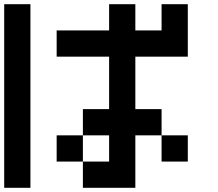

<svg xmlns="http://www.w3.org/2000/svg" viewBox="-20 -895 1040 915"><path d="M0 0V-875H125V0ZM250 -125V-250H375V-125ZM250 -625V-750H500V-875H625V-750H750V-875H875V-625H625V-375H750V-250H625V0H375V-125H500V-250H375V-375H500V-625ZM750 -250H875V-125H750Z"/></svg>

Font: Galmuri7 Regular
Style: Regular
Weight: 400
Designer: Lee Minseo (quiple)
Version: Version 2.399;hotconv 1.1.1;makeotfexe 2.6.0 DEVELOPMENT